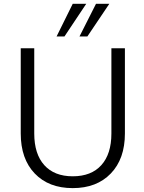

<svg xmlns="http://www.w3.org/2000/svg" viewBox="-20 -970 748 999"><path d="M158.2 -275.4Q158.2 -168.9 210.4 -110.8Q262.7 -52.7 358.4 -52.7Q455.1 -52.7 507.3 -110.8Q559.6 -168.9 559.6 -275.4V-718.8H629.9V-275.4Q629.9 -143.6 556.6 -67.4Q483.4 8.8 358.4 8.8Q233.4 8.8 160.6 -67.4Q87.9 -143.6 87.9 -275.4V-718.8H158.2ZM274.4 -780.3 358.4 -950.2H428.7L315.4 -780.3ZM393.6 -780.3 479.5 -950.2H548.8L434.6 -780.3Z"/></svg>

Font: Min Sans Light
Style: Regular
Weight: 300
Designer: Jinseong-Kim, NotoSansCJK, Nunito
Foundry: Jinseong-Kim
Version: Version 1.400;Glyphs 3.1.2 (3151)